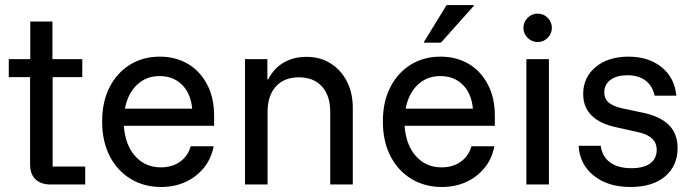

<svg xmlns="http://www.w3.org/2000/svg" viewBox="-20 -736 2762 766"><path d="M181.7 0Q143.3 0 121.7 -20.4Q100 -40.8 100 -81.7V-428.3H15V-500H100.8V-650H189.2V-500H308.3V-428.3H190V-71.7H320V0Z M622.5 10Q555 10 501.7 -22.1Q448.3 -54.2 417.9 -112.9Q387.5 -171.7 387.5 -251.7Q387.5 -330.8 417.5 -388.8Q447.5 -446.7 499.2 -478.3Q550.8 -510 617.5 -510Q680 -510 728.8 -481.7Q777.5 -453.3 805.8 -400Q834.2 -346.7 834.2 -274.2V-234.2H474.2Q479.2 -158.3 519.2 -113.3Q559.2 -68.3 621.7 -68.3Q666.7 -68.3 698.3 -90.8Q730 -113.3 740.8 -152.5H832.5Q822.5 -101.7 792.5 -65.4Q762.5 -29.2 719.2 -9.6Q675.8 10 622.5 10ZM478.3 -302.5H746.7Q740.8 -364.2 705.8 -398.3Q670.8 -432.5 616.7 -432.5Q563.3 -432.5 526.7 -397.9Q490 -363.3 478.3 -302.5Z M957.5 0V-500H1046.7V-419.2H1050Q1071.7 -462.5 1110.8 -485.8Q1150 -509.2 1203.3 -509.2Q1257.5 -509.2 1299.2 -482.9Q1340.8 -456.7 1364.2 -410.8Q1387.5 -365 1387.5 -305.8V0H1297.5V-290Q1297.5 -354.2 1264.6 -390.8Q1231.7 -427.5 1172.5 -427.5Q1113.3 -427.5 1080.4 -390.8Q1047.5 -354.2 1047.5 -290V0Z M1742.5 10Q1675 10 1621.7 -22.1Q1568.3 -54.2 1537.9 -112.9Q1507.5 -171.7 1507.5 -251.7Q1507.5 -330.8 1537.5 -388.8Q1567.5 -446.7 1619.2 -478.3Q1670.8 -510 1737.5 -510Q1800 -510 1848.8 -481.7Q1897.5 -453.3 1925.8 -400Q1954.2 -346.7 1954.2 -274.2V-234.2H1594.2Q1599.2 -158.3 1639.2 -113.3Q1679.2 -68.3 1741.7 -68.3Q1786.7 -68.3 1818.3 -90.8Q1850 -113.3 1860.8 -152.5H1952.5Q1942.5 -101.7 1912.5 -65.4Q1882.5 -29.2 1839.2 -9.6Q1795.8 10 1742.5 10ZM1598.3 -302.5H1866.7Q1860.8 -364.2 1825.8 -398.3Q1790.8 -432.5 1736.7 -432.5Q1683.3 -432.5 1646.7 -397.9Q1610 -363.3 1598.3 -302.5ZM1671.7 -565.8V-569.2L1761.7 -715.8H1870V-712.5L1739.2 -565.8Z M2080 0V-500H2170V0ZM2125 -568.3Q2101.7 -568.3 2085 -585Q2068.3 -601.7 2068.3 -625Q2068.3 -648.3 2085 -665Q2101.7 -681.7 2125 -681.7Q2148.3 -681.7 2165 -665Q2181.7 -648.3 2181.7 -625Q2181.7 -601.7 2165 -585Q2148.3 -568.3 2125 -568.3Z M2495.8 10Q2405.8 10 2349.6 -34.6Q2293.3 -79.2 2288.3 -154.2H2376.7Q2382.5 -110.8 2414.2 -87.9Q2445.8 -65 2499.2 -65Q2548.3 -65 2574.2 -84.2Q2600 -103.3 2600 -138.3Q2600 -193.3 2524.2 -209.2L2441.7 -227.5Q2306.7 -255.8 2306.7 -360.8Q2306.7 -427.5 2356.7 -468.8Q2406.7 -510 2487.5 -510Q2567.5 -510 2619.6 -467.9Q2671.7 -425.8 2678.3 -354.2H2591.7Q2583.3 -393.3 2555.4 -414.6Q2527.5 -435.8 2483.3 -435.8Q2440.8 -435.8 2415.8 -417.5Q2390.8 -399.2 2390.8 -367.5Q2390.8 -342.5 2408.3 -327.1Q2425.8 -311.7 2464.2 -303.3L2547.5 -285.8Q2615.8 -270.8 2649.6 -236.3Q2683.3 -201.7 2683.3 -145.8Q2683.3 -74.2 2633.3 -32.1Q2583.3 10 2495.8 10Z"/></svg>

Font: Funnel Sans Light
Style: Regular
Weight: 400
Version: Version 1.000